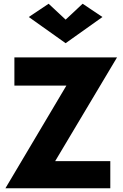

<svg xmlns="http://www.w3.org/2000/svg" viewBox="-20 -1007 660 1027"><path d="M57 -549H335L9 0H570V-145H275L606 -700H57ZM331 -902 240 -987 134 -916 331 -776 528 -916 422 -987Z"/></svg>

Font: Glinicke Jost Bold
Style: Bold
Weight: 700
Version: Version 3.710